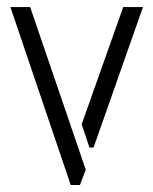

<svg xmlns="http://www.w3.org/2000/svg" viewBox="-20 -530 439 550"><path d="M9.8 -509.8H66.4L225.6 -43.9L209 0H182.6ZM213.9 -173.8 333 -509.8H389.6L248 -107.4H236.3Z"/></svg>

Font: Post No Bills Jaffna
Style: Regular
Weight: 400
Designer: Kosala Senevirathne, Siva Puranthara, Lasantha Premarathna, Tharique Azeez
Foundry: Mooniak
Version: Version 1.220 ; ttfautohint (v1.6)